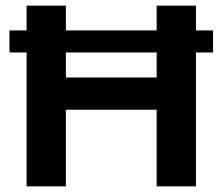

<svg xmlns="http://www.w3.org/2000/svg" viewBox="-20 -659 786 679"><path d="M13.5 -473.5V-551.5H733.5V-473.5ZM213 0H74V-639H213ZM673 0H534V-639H673ZM149 -385H590.5V-271H149Z"/></svg>

Font: AnekLatin_SemiExpandedSemiBold
Style: Regular
Weight: 600
Width: 6
Designer: Yesha Goshar
Foundry: Ek Type
Version: Version 1.003